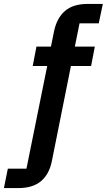

<svg xmlns="http://www.w3.org/2000/svg" viewBox="-103 -760 545 980"><path d="M259 -423 162 61Q149 128 107 164Q65 200 -10 200H-83L-63 101H32L138 -423H64L83 -522H157L173 -601Q187 -668 228.5 -704Q270 -740 345 -740H422L401 -641H303L279 -522H381L362 -423Z"/></svg>

Font: IBM Plex Sans SemiBold
Style: Italic
Weight: 600
Italic angle: -11.31°
Designer: Mike Abbink, Paul van der Laan, Pieter van Rosmalen
Foundry: Bold Monday
Version: Version 3.201